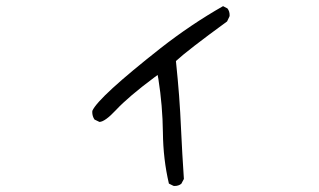

<svg xmlns="http://www.w3.org/2000/svg" viewBox="-20 -539 1040 625"><path d="M547.9 66.4Q561.5 66.4 570.3 59.1L578.6 43.5Q572.8 -43.5 569.8 -109.9Q566.9 -176.3 563 -227.3Q559.1 -278.3 552.7 -340.3Q589.4 -374.5 719.2 -469.2L727.1 -485.8Q727.5 -487.8 727.5 -489.3Q727.5 -502.9 720.2 -511.7L706.1 -519Q601.6 -459.5 502.9 -382.3Q301.3 -223.6 280.8 -178.7Q280.3 -176.8 280.3 -174.8Q280.3 -160.6 287.6 -149.9L303.7 -142.1Q321.8 -142.6 357.4 -180.7Q397.9 -224.1 482.4 -287.1L493.2 -294.9L495.6 -281.7Q509.3 -194.8 510.3 -107.7Q511.2 -20.5 529.8 58.6L544.4 65.9Q546.4 66.4 547.9 66.4Z"/></svg>

Font: NaikaiFont
Style: Light
Weight: 300
Version: Version 1.89